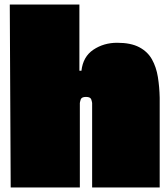

<svg xmlns="http://www.w3.org/2000/svg" viewBox="-20 -824 738 844"><path d="M495 -636Q555 -636 592 -616.5Q629 -597 648 -563Q667 -529 674 -485.5Q681 -442 682 -394V0H385V-371Q385 -374 381.5 -386Q378 -398 358 -398Q338 -398 334.5 -386Q331 -374 331 -371V0H27L23 -804H329V-513H338Q345 -575 390.5 -605.5Q436 -636 495 -636Z"/></svg>

Font: Gasoek One
Style: Regular
Weight: 400
Designer: Jiashuo Zhang
Foundry: JAMO
Version: Version 1.000; ttfautohint (v1.8.4.7-5d5b);gftools[0.9.29]